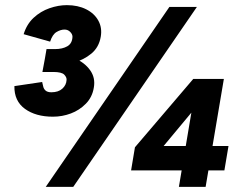

<svg xmlns="http://www.w3.org/2000/svg" viewBox="-20 -727 945 747"><path d="M186 -273Q119 -273 77 -303.5Q35 -334 36 -392L144 -408Q146 -401 148 -391Q150 -381 157.5 -374.5Q165 -368 180 -368Q207 -368 222.5 -382Q238 -396 239 -416Q240 -426 230 -436.5Q220 -447 187 -447H145L158 -517H186Q231 -517 270 -500.5Q309 -484 330.5 -454Q352 -424 345 -386Q339 -349 314 -323.5Q289 -298 255.5 -285.5Q222 -273 186 -273ZM150 -472 161 -536H194Q223 -536 242 -547Q261 -558 262 -584Q262 -594 253 -603Q244 -612 231 -612Q216 -612 200 -602.5Q184 -593 175 -565L72 -594Q84 -633 111 -658Q138 -683 172.5 -695Q207 -707 240 -707Q283 -707 315 -691Q347 -675 362.5 -647Q378 -619 372 -584Q365 -543 335.5 -518.5Q306 -494 266 -483Q226 -472 187 -472ZM158 0 639 -700H746L265 0ZM580 -115 505 -154 732 -420 783 -359ZM490 -64 505 -154 564 -159H869L853 -64ZM676 0 737 -363 732 -420H851L780 0Z"/></svg>

Font: Figtree Light ExtraBold
Style: Italic
Weight: 800
Italic angle: -9.5°
Version: Version 2.001;gftools[0.9.30]